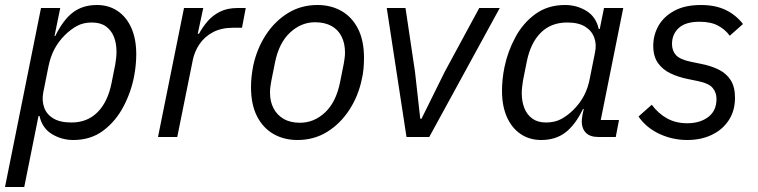

<svg xmlns="http://www.w3.org/2000/svg" viewBox="-24 -548 3031 768"><path d="M-4 200 140 -516H217L194 -404H197Q229 -469 268 -498.5Q307 -528 364 -528Q411 -528 446.5 -504Q482 -480 501.5 -436Q521 -392 521 -331Q521 -311 519 -289.5Q517 -268 513 -246Q501 -181 470 -122Q439 -63 389 -25.5Q339 12 269 12Q223 12 184 -11.5Q145 -35 134 -84H130L73 200ZM262 -58Q325 -58 366 -99Q407 -140 422 -215L437 -290Q439 -303 440.5 -315.5Q442 -328 442 -341Q442 -375 431.5 -401Q421 -427 399.5 -442.5Q378 -458 343 -458Q309 -458 283.5 -444Q258 -430 235 -407Q210 -382 194 -352Q178 -322 170 -283L149 -178Q143 -146 152.5 -118.5Q162 -91 189 -74.5Q216 -58 262 -58Z M685 0H608L712 -516H789L767 -413H772Q786 -439 806 -462.5Q826 -486 855.5 -501Q885 -516 927 -516H959L944 -437H908Q861 -437 827.5 -419Q794 -401 774 -371.5Q754 -342 747 -307Z M1166 12Q1112 12 1070 -12Q1028 -36 1004 -83Q980 -130 980 -200Q980 -222 982.5 -243.5Q985 -265 989 -286Q1004 -354 1039.5 -408.5Q1075 -463 1127.5 -495.5Q1180 -528 1246 -528Q1300 -528 1342 -504Q1384 -480 1408 -433Q1432 -386 1432 -316Q1432 -294 1430 -272.5Q1428 -251 1423 -230Q1409 -163 1373 -108Q1337 -53 1284.5 -20.5Q1232 12 1166 12ZM1176 -57Q1232 -57 1276 -98Q1320 -139 1336 -218L1351 -293Q1353 -304 1354.5 -315.5Q1356 -327 1356 -338Q1356 -374 1342.5 -401.5Q1329 -429 1302 -444Q1275 -459 1236 -459Q1181 -459 1136.5 -418Q1092 -377 1076 -298L1061 -223Q1059 -212 1057.5 -200.5Q1056 -189 1056 -178Q1056 -142 1070 -115Q1084 -88 1110.5 -72.5Q1137 -57 1176 -57Z M1693 0H1602L1523 -516H1598L1636 -261L1657 -73H1662L1755 -261L1893 -516H1975Z M2439 0H2370Q2336 0 2319.5 -17Q2303 -34 2303 -62Q2303 -68 2304 -75Q2305 -82 2306 -89L2311 -112H2308Q2277 -48 2237.5 -18Q2198 12 2141 12Q2094 12 2058.5 -12Q2023 -36 2003.5 -80Q1984 -124 1984 -185Q1984 -208 1986.5 -232Q1989 -256 1994 -280Q2007 -343 2038 -400Q2069 -457 2118.5 -492.5Q2168 -528 2236 -528Q2283 -528 2321.5 -504.5Q2360 -481 2371 -432H2375L2392 -516H2469L2379 -68H2452ZM2160 -58Q2196 -58 2222 -72.5Q2248 -87 2270 -109Q2296 -135 2312 -165.5Q2328 -196 2335 -233L2356 -338Q2363 -370 2353 -397.5Q2343 -425 2316.5 -441.5Q2290 -458 2245 -458Q2180 -458 2139 -417Q2098 -376 2083 -301L2068 -226Q2066 -213 2064.5 -200Q2063 -187 2063 -175Q2063 -142 2073.5 -115.5Q2084 -89 2105.5 -73.5Q2127 -58 2160 -58Z M2725 12Q2666 12 2613.5 -12.5Q2561 -37 2530 -82L2583 -129Q2610 -93 2645 -74Q2680 -55 2725 -55Q2776 -55 2809 -80Q2842 -105 2842 -152Q2842 -178 2826.5 -196.5Q2811 -215 2766 -224L2727 -232Q2688 -240 2657 -255Q2626 -270 2607.5 -296.5Q2589 -323 2589 -365Q2589 -408 2610 -445Q2631 -482 2673.5 -505Q2716 -528 2780 -528Q2837 -528 2878 -508.5Q2919 -489 2948 -452L2895 -405Q2878 -429 2849 -445Q2820 -461 2774 -461Q2718 -461 2691 -436Q2664 -411 2664 -372Q2664 -345 2680 -327.5Q2696 -310 2739 -301L2778 -293Q2820 -285 2851 -269.5Q2882 -254 2899 -227Q2916 -200 2916 -157Q2916 -105 2891 -67Q2866 -29 2823 -8.5Q2780 12 2725 12Z"/></svg>

Font: IBM Plex Sans Var
Style: Italic
Weight: 400
Italic angle: -11.31°
Designer: Mike Abbink, Paul van der Laan, Pieter van Rosmalen
Foundry: Bold Monday
Version: Version 1.001